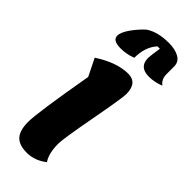

<svg xmlns="http://www.w3.org/2000/svg" viewBox="-330 -1063 1129 1129"><g transform="rotate(45 234.0 -499.0)"><path d="M139 -799Q72 -799 72 -838Q72 -867 103 -910.5Q134 -954 170 -986Q226 -1023 317 -1023Q370 -1023 403.5 -1004Q437 -985 437 -946V-883Q437 -840 468 -818Q421 -799 374 -799Q293 -799 293 -874Q293 -893 304 -961H284Q235 -908 235 -817Q188 -799 139 -799ZM182 25Q118 25 89 -7Q60 -39 60 -110Q60 -185 123 -546L70 -653Q183 -726 276 -726Q353 -726 353 -632Q353 -599 314.5 -392Q276 -185 276 -145Q276 -62 306 -20Q249 25 182 25Z"/></g></svg>

Font: Lemonada
Style: Bold
Weight: 700
Designer: Mohamed Gaber (Arabic), Eduardo Tunni (Latin)
Foundry: Kief Type Foundry
Version: Version 4.004